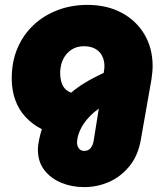

<svg xmlns="http://www.w3.org/2000/svg" viewBox="-20 -548 681 785"><path d="M324 217Q273 217 230 199Q187 181 161 147Q135 113 135 64Q135 44 140.5 20Q146 -4 151 -20Q113 -39 85 -69Q57 -99 42.5 -139Q28 -179 28 -228Q28 -296 51.5 -351Q75 -406 117 -445.5Q159 -485 215.5 -506.5Q272 -528 337 -528Q417 -528 477 -496Q537 -464 570.5 -407.5Q604 -351 604 -278Q604 -265 602.5 -250.5Q601 -236 599 -222L556 22Q545 87 510 130.5Q475 174 426.5 195.5Q378 217 324 217ZM324 69Q341 69 350.5 57.5Q360 46 363 27L384 -104Q363 -89 348 -73.5Q333 -58 322.5 -42.5Q312 -27 306 -12.5Q300 2 297.5 14Q295 26 295 34Q295 50 303 59.5Q311 69 324 69ZM271 -169Q295 -190 328 -210Q361 -230 404 -250L405 -257Q406 -262 406.5 -267.5Q407 -273 407 -277Q407 -302 397 -320.5Q387 -339 368.5 -349Q350 -359 323 -359Q294 -359 272.5 -345Q251 -331 239 -307.5Q227 -284 226 -253Q226 -228 231.5 -211Q237 -194 247 -184Q257 -174 271 -169Z"/></svg>

Font: MuseoModerno Thin Black
Style: Italic
Weight: 900
Italic angle: -9°
Version: Version 1.003